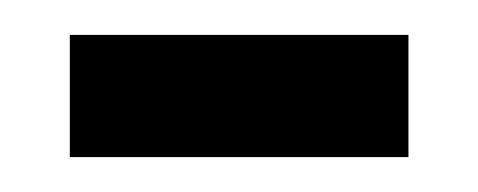

<svg xmlns="http://www.w3.org/2000/svg" viewBox="-20 -704 274 110"><path d="M20 -614V-684H214V-614Z"/></svg>

Font: Bricolage Grotesque 24pt Condensed
Style: Regular
Weight: 400
Width: 3
Designer: Mathieu Triay
Foundry: Atelier Triay
Version: Version 1.001;gftools[0.9.33.dev8+g029e19f]